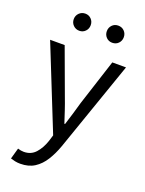

<svg xmlns="http://www.w3.org/2000/svg" viewBox="-165 -765 797 1053"><g transform="rotate(20 233.5 -239.0)"><path d="M90 209Q74 209 59.5 206Q45 203 33 199L51 135Q60 138 69 139.5Q78 141 86 141Q128 141 154.5 111.5Q181 82 196 37L207 1L12 -486H97L196 -217Q208 -186 220 -150Q232 -114 243 -80H247Q258 -114 268.5 -149.5Q279 -185 288 -217L375 -486H455L272 40Q255 88 231 126.5Q207 165 173 187Q139 209 90 209ZM145 -587Q124 -587 109.5 -601.5Q95 -616 95 -637Q95 -658 109.5 -672.5Q124 -687 145 -687Q166 -687 180 -672.5Q194 -658 194 -637Q194 -616 180 -601.5Q166 -587 145 -587ZM337 -587Q316 -587 302 -601.5Q288 -616 288 -637Q288 -658 302 -672.5Q316 -687 337 -687Q359 -687 373 -672.5Q387 -658 387 -637Q387 -616 373 -601.5Q359 -587 337 -587Z"/></g></svg>

Font: Source Sans 3
Style: Regular
Weight: 400
Designer: Paul D. Hunt
Foundry: Adobe
Version: Version 3.046;hotconv 1.0.118;makeotfexe 2.5.65603